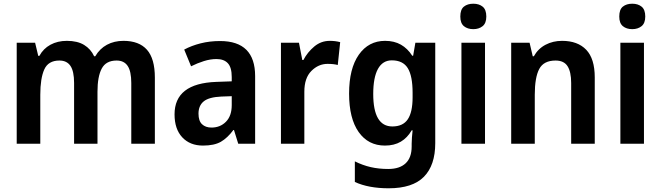

<svg xmlns="http://www.w3.org/2000/svg" viewBox="-20 -774 3559 1034"><path d="M645 -554Q729 -554 771.5 -506Q814 -458 814 -356V0H687V-327Q687 -390 667.5 -419Q648 -448 608 -448Q551 -448 528 -405Q505 -362 505 -280V0H379V-327Q379 -390 359.5 -419Q340 -448 300 -448Q240 -448 218.5 -400Q197 -352 197 -264V0H70V-544H169L186 -473H192Q213 -512 251.5 -533Q290 -554 340 -554Q397 -554 433 -532Q469 -510 487 -471H493Q517 -512 556 -533Q595 -554 645 -554Z M1165 -553Q1354 -553 1354 -364V0H1263L1240 -74H1237Q1205 -31 1169.5 -10.5Q1134 10 1073 10Q1003 10 961.5 -34.5Q920 -79 920 -158Q920 -325 1145 -333L1228 -336V-359Q1228 -411 1207 -433.5Q1186 -456 1146 -456Q1113 -456 1078 -445Q1043 -434 1009 -417L972 -507Q1011 -528 1060 -540.5Q1109 -553 1165 -553ZM1172 -254Q1105 -251 1077 -228Q1049 -205 1049 -162Q1049 -123 1068 -105Q1087 -87 1119 -87Q1166 -87 1197 -118.5Q1228 -150 1228 -208V-256Z M1756 -554Q1786 -554 1812 -547L1799 -424Q1788 -427 1774.5 -428.5Q1761 -430 1744 -430Q1695 -430 1657 -392Q1619 -354 1619 -280V0H1493V-544H1590L1608 -451H1614Q1636 -493 1672.5 -523.5Q1709 -554 1756 -554Z M2054 -554Q2103 -554 2139 -533.5Q2175 -513 2200 -474H2205L2217 -544H2324V-3Q2324 116 2263 178Q2202 240 2073 240Q1965 240 1891 206V95Q1933 116 1976.5 126Q2020 136 2071 136Q2132 136 2164.5 105.5Q2197 75 2197 15V0Q2197 -13 2198.5 -34Q2200 -55 2202 -72H2197Q2174 -32 2138.5 -11Q2103 10 2053 10Q1963 10 1911.5 -63Q1860 -136 1860 -270Q1860 -405 1912.5 -479.5Q1965 -554 2054 -554ZM2090 -449Q2041 -449 2015.5 -403Q1990 -357 1990 -268Q1990 -93 2093 -93Q2150 -93 2176 -131.5Q2202 -170 2202 -250V-274Q2202 -365 2176 -407Q2150 -449 2090 -449Z M2529 -754Q2560 -754 2579.5 -738Q2599 -722 2599 -685Q2599 -649 2579 -633Q2559 -617 2529 -617Q2498 -617 2478.5 -633Q2459 -649 2459 -685Q2459 -723 2478.5 -738.5Q2498 -754 2529 -754ZM2592 -544V0H2465V-544Z M3007 -554Q3091 -554 3137 -506Q3183 -458 3183 -357V0H3056V-327Q3056 -387 3036.5 -417.5Q3017 -448 2972 -448Q2908 -448 2884 -402.5Q2860 -357 2860 -264V0H2733V-544H2832L2849 -471H2855Q2878 -512 2918 -533Q2958 -554 3007 -554Z M3385 -754Q3416 -754 3435.5 -738Q3455 -722 3455 -685Q3455 -649 3435 -633Q3415 -617 3385 -617Q3354 -617 3334.5 -633Q3315 -649 3315 -685Q3315 -723 3334.5 -738.5Q3354 -754 3385 -754ZM3448 -544V0H3321V-544Z"/></svg>

Font: Noto Sans Bengali SemiCondensed SemiBold
Style: Regular
Weight: 600
Width: 4
Designer: Joana Ranito - Universal Thirst; Jelle Bosma - Monotype Design Team
Foundry: Universal Thirst ehf.
Version: Version 3.000; ttfautohint (v1.8.4.7-5d5b)